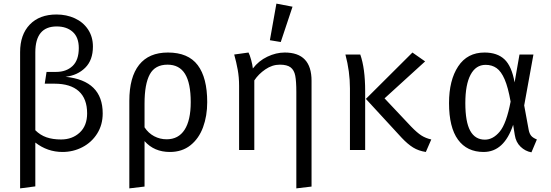

<svg xmlns="http://www.w3.org/2000/svg" viewBox="-20 -828 3040 1060"><path d="M547 -202Q547 -139 516.5 -90.5Q486 -42 435 -15.5Q384 11 325 11Q242 11 175 -41V201L91 212V-540Q91 -637 144.5 -692.5Q198 -748 292 -748Q347 -748 393 -727Q439 -706 466 -665.5Q493 -625 493 -571Q493 -496 450.5 -454Q408 -412 342 -404Q547 -383 547 -202ZM461 -202Q461 -283 415 -324.5Q369 -366 281 -366H227L237 -431H290Q346 -431 380.5 -463.5Q415 -496 415 -563Q415 -622 381.5 -652Q348 -682 293 -682Q175 -682 175 -539V-109Q202 -82 236.5 -70Q271 -58 317 -58Q379 -58 420 -96Q461 -134 461 -202Z M1124 -264Q1124 -188 1101 -125.5Q1078 -63 1031.5 -26Q985 11 918 11Q831 11 778 -49V202L694 212V-271Q694 -402 748 -470Q802 -538 907 -538Q1019 -538 1071.5 -468.5Q1124 -399 1124 -264ZM778 -257V-125Q799 -93 831 -76Q863 -59 900 -59Q965 -59 999 -111.5Q1033 -164 1033 -264Q1033 -369 1001.5 -420Q970 -471 905 -471Q836 -471 807 -417.5Q778 -364 778 -257Z M1700 -382V202L1616 212V-320Q1616 -379 1610 -410Q1604 -441 1584.5 -456Q1565 -471 1525 -471Q1483 -471 1445 -445Q1407 -419 1384 -384V0H1300V-354Q1300 -401 1292.5 -442.5Q1285 -484 1273 -527L1352 -538Q1359 -525 1366.5 -497.5Q1374 -470 1376 -450Q1408 -492 1456 -515Q1504 -538 1552 -538Q1700 -538 1700 -382ZM1595 -791 1530 -596 1470 -606 1506 -808Z M2327 -489 2103 -285 2250 -129Q2283 -95 2306.5 -80Q2330 -65 2361 -58L2331 11Q2291 5 2261 -13.5Q2231 -32 2198 -67L2000 -282L2257 -538ZM1996 -325V0H1912V-340Q1912 -433 1887 -527H1969Q1996 -451 1996 -325Z M2821 -373 2848 -527H2925L2874 -246L2899 -110Q2903 -90 2912.5 -78.5Q2922 -67 2944 -58L2914 13Q2880 7 2854 -18Q2828 -43 2822 -83L2813 -139Q2763 11 2650 11Q2558 11 2508.5 -57Q2459 -125 2459 -259Q2459 -385 2509.5 -461.5Q2560 -538 2655 -538Q2725 -538 2765 -500.5Q2805 -463 2821 -373ZM2549 -259Q2549 -155 2576 -106Q2603 -57 2657 -57Q2702 -57 2739 -101.5Q2776 -146 2799 -267Q2785 -346 2766 -390Q2747 -434 2721.5 -452Q2696 -470 2661 -470Q2607 -470 2578 -415.5Q2549 -361 2549 -259Z"/></svg>

Font: FiraDG Mono
Style: Regular
Weight: 400
Designer: Carrois Corporate & Edenspiekermann AG
Foundry: Carrois Corporate GbR & Edenspiekermann AG
Version: Version 3.206